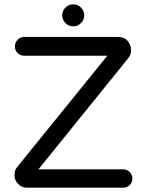

<svg xmlns="http://www.w3.org/2000/svg" viewBox="-20 -869 678 889"><path d="M105 0Q81 0 64 -17Q47 -34 47 -58Q47 -80 59 -95L477 -611H92Q74 -611 61.5 -623.5Q49 -636 49 -654Q49 -672 61.5 -685Q74 -698 92 -698H526Q555 -698 571 -679.5Q587 -661 587 -636Q587 -614 571 -596L158 -85H550Q568 -85 580.5 -72.5Q593 -60 593 -42Q593 -24 580.5 -12Q568 0 550 0ZM319 -747Q298 -747 283 -762Q268 -777 268 -798Q268 -819 283 -834Q298 -849 319 -849Q340 -849 355 -834Q370 -819 370 -798Q370 -777 355 -762Q340 -747 319 -747Z"/></svg>

Font: Varela Round
Style: Regular
Weight: 400
Designer: Joe Prince, Avraham Cornfeld
Foundry: Joe Prince, Avraham Cornfeld
Version: Version 3.010; ttfautohint (v1.8.4.7-5d5b)